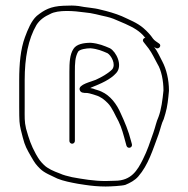

<svg xmlns="http://www.w3.org/2000/svg" viewBox="-20 -679 685 700"><path d="M510 -542C502.9 -539.6 497.4 -532.6 504 -525C510.7 -516.9 513.1 -513.9 522 -502C535.2 -483.9 543.1 -465.7 554 -446C568.2 -423.3 576 -384.9 576 -349C572.5 -314.3 568 -279.6 558 -253C549.4 -233.7 547.4 -219.1 539 -195C526.4 -158.7 517.2 -130.3 501 -98C481 -58 458.8 -20 399 -20C383.7 -19.3 372.3 -19 365 -19C322.2 -19 280.4 -26.2 243 -33L219 -39C211.7 -41 204.3 -43.7 197 -47C176.3 -54.5 153.8 -64.2 140 -78C127 -91 123.1 -96 111 -117C92.9 -150 86.2 -170.8 75 -210C68.8 -237.1 70 -249.2 70 -290V-387C70 -468.6 82.9 -536.4 113 -588C125.1 -607 142.7 -619 163 -628C192.1 -644.2 251.4 -639.1 287 -634C318.2 -631.6 341.7 -623.5 369 -618C386.9 -613.9 401.4 -607.6 416 -601L437 -592C465.6 -579 489.2 -566.5 508 -543C508.7 -542.3 509.3 -542 510 -542ZM542 -508 548 -504C559.6 -497.6 571.4 -514.1 559 -521C551.9 -526.4 543.2 -530.7 538 -538C528.9 -551.6 516 -565.3 503 -576.5C480.3 -596.1 452.5 -606.5 424 -620C400.2 -629.9 373.4 -637.7 346 -644C322.8 -650.6 291.9 -651.5 267 -657C248.4 -659.3 236.5 -659.1 211 -658C163.9 -656 141.1 -642.7 114 -621C94 -603 81.3 -571.2 71 -543.5C54.8 -499.8 50 -445.6 50 -387V-290C50 -265.3 50.3 -247.5 51 -236.5C52.3 -215.8 58.8 -194.9 63 -178C70.8 -147 77.9 -135.1 94 -107C107.3 -83.8 111.4 -78.6 126 -64C141.9 -48.1 167.2 -38.9 189 -28C210.7 -19 238.9 -13.6 264 -9L290 -5C313.1 -1.4 339.8 1 365 1C381.9 1 424.6 -1.2 437 -5C454.6 -12.3 471.9 -21.6 484 -35.5C520.8 -77.8 536.4 -131.3 558 -189C566.1 -212.2 568.1 -227.2 577 -245L583 -265C590.6 -290.3 593.3 -318.4 596 -348C596 -389.6 586.3 -427.3 572 -454.5C562.2 -473.1 554.2 -491.7 542 -508ZM253 -165V-417C253 -448.3 253.5 -470.8 265 -491C271.2 -499.2 294.2 -503 310 -503C336.6 -500.6 353.1 -493.1 372 -485C385.3 -477 403.9 -444.6 389 -426C373.7 -410.7 350.4 -397.7 329 -388C314 -381.2 264.7 -371.3 270.5 -351.5C273.8 -340.3 283.9 -340 298 -340C309.8 -338.5 317.7 -334.6 328 -332C347.6 -326.4 360 -316 373 -303C389.1 -286.9 400.3 -257.5 412 -237C424 -212.9 430.5 -186.4 438 -159L441 -148C445 -134.8 463.7 -139.6 461 -153L458 -164C448.5 -201.9 434.8 -233.9 420 -266C405.8 -299.2 382.2 -330.7 350 -345C340 -350 329.1 -351.7 319 -356L309 -358C311 -359.3 313 -360.3 315 -361C347 -373.8 382.9 -388.9 404 -413C428.7 -440.8 403.5 -490.5 381 -503C360.1 -512 340 -520.6 311 -523C284.6 -523 258.9 -518.1 248 -501C234.3 -480.5 233 -451 233 -417V-165C233 -159.7 237.7 -155 243 -155C248.3 -155 253 -159.7 253 -165Z"/></svg>

Font: HoneyBee
Style: UltLit
Weight: 100
Foundry: Cannot Into Space Fonts
Version: Version 0.89